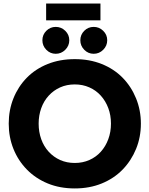

<svg xmlns="http://www.w3.org/2000/svg" viewBox="-20 -1045 839 1078"><path d="M400 13Q316 13 248 -15Q180 -43 131 -93Q82 -143 55.5 -209Q29 -275 29 -351Q29 -427 55.5 -493Q82 -559 130.5 -608.5Q179 -658 247.5 -685.5Q316 -713 400 -713Q483 -713 551.5 -685.5Q620 -658 668.5 -608.5Q717 -559 744 -492.5Q771 -426 771 -351Q771 -275 744 -209Q717 -143 668.5 -93Q620 -43 551.5 -15Q483 13 400 13ZM400 -130Q444 -130 481.5 -146.5Q519 -163 546 -193Q573 -223 588 -263.5Q603 -304 603 -351Q603 -398 588 -438Q573 -478 546 -508Q519 -538 481.5 -554.5Q444 -571 400 -571Q355 -571 318 -554.5Q281 -538 253.5 -508Q226 -478 211.5 -437.5Q197 -397 197 -351Q197 -304 211.5 -263.5Q226 -223 253.5 -193Q281 -163 318 -146.5Q355 -130 400 -130ZM506 -743Q475 -743 453 -765.5Q431 -788 431 -819Q431 -850 453 -872Q475 -894 506 -894Q537 -894 559.5 -872Q582 -850 582 -819Q582 -788 559.5 -765.5Q537 -743 506 -743ZM293 -743Q262 -743 240 -765.5Q218 -788 218 -819Q218 -850 240 -872Q262 -894 293 -894Q324 -894 346.5 -872Q369 -850 369 -819Q369 -788 346.5 -765.5Q324 -743 293 -743ZM239 -931V-1025H544V-931Z"/></svg>

Font: MuseoModerno Thin
Style: Bold
Weight: 700
Version: Version 1.003